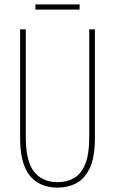

<svg xmlns="http://www.w3.org/2000/svg" viewBox="-20 -848 526 878"><path d="M414 -217Q414 -130 391 -80.5Q368 -31 329.5 -10.5Q291 10 243 10Q161 10 116.5 -44.5Q72 -99 72 -217V-714H98V-221Q98 -109 136.5 -62Q175 -15 243 -15Q286 -15 318.5 -33.5Q351 -52 369.5 -97Q388 -142 388 -221V-714H414ZM344 -828V-804H142V-828Z"/></svg>

Font: Noto Sans Gurmukhi ExtraCondensed Thin
Style: Regular
Weight: 100
Width: 2
Designer: Jelle Bosma - Monotype Design Team
Foundry: Monotype Imaging Inc.
Version: Version 2.004; ttfautohint (v1.8.4.7-5d5b)